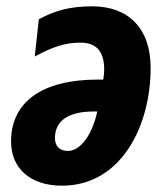

<svg xmlns="http://www.w3.org/2000/svg" viewBox="-20 -578 525 608"><path d="M176 10C364 10 457 -179 457 -363C457 -488 387 -558 272 -558C203 -558 155 -545 103 -517L90 -399C147 -430 187 -443 235 -443C284 -443 310 -416 310 -358C310 -348 309 -338 307 -326H290C113 -326 15 -255 15 -130C15 -45 76 10 176 10ZM195 -100C169 -100 154 -115 154 -141C154 -187 185 -225 277 -225H288C272 -150 234 -100 195 -100Z"/></svg>

Font: Noto Sans Display SemiCondensed Extra
Style: Italic
Weight: 800
Width: 4
Italic angle: -12°
Designer: Monotype Design Team
Foundry: Monotype Imaging Inc.
Version: Version 1.900